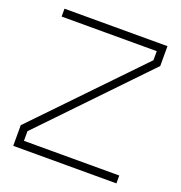

<svg xmlns="http://www.w3.org/2000/svg" viewBox="-127 -809 864 918"><g transform="rotate(20 305.0 -350.0)"><path d="M80 -89V-40H565V0H40V-105L530 -614V-660H46V-700H570V-599Z"/></g></svg>

Font: Turret Road Light
Style: Regular
Weight: 300
Designer: Noponies
Foundry: Noponies
Version: Version 1.001; ttfautohint (v1.8)